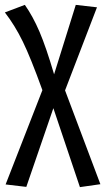

<svg xmlns="http://www.w3.org/2000/svg" viewBox="-25 -557 432 788"><path d="M387 199 303 211 194 -113 83 210 -2 200 149 -187Q101 -320 68.5 -386.5Q36 -453 -5 -506L77 -537Q110 -490 137 -427Q164 -364 197 -252L286 -537L373 -527L242 -186Z"/></svg>

Font: Fira Sans Extra Condensed
Style: Regular
Weight: 400
Width: 1
Designer: Carrois Corporate & Edenspiekermann AG
Foundry: Carrois Corporate GbR & Edenspiekermann AG
Version: Version 4.203